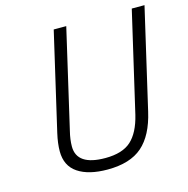

<svg xmlns="http://www.w3.org/2000/svg" viewBox="-104 -793 886 903"><g transform="rotate(-15 339.0 -342.0)"><path d="M236 -693 126 -218C118.7 -186 115 -157.3 115 -132C115 -84.7 132.3 -49.3 167 -26C201.7 -2.7 249.7 9 311 9C384.3 9 440.8 -8.3 480.5 -43C520.2 -77.7 548.3 -131.7 565 -205L678 -693H616L503 -206C489.7 -150.7 468.8 -110.2 440.5 -84.5C412.2 -58.8 370.3 -46 315 -46C222.3 -46 176 -77 176 -139C176 -161.7 179.3 -186.3 186 -213L297 -693Z"/></g></svg>

Font: RazerF5 Light
Style: Italic
Weight: 300
Foundry: Razer Inc.
Version: Version 2